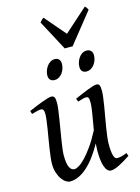

<svg xmlns="http://www.w3.org/2000/svg" viewBox="-133 -961 766 1054"><g transform="rotate(-15 249.5 -433.5)"><path d="M476.1 -33.2Q436.5 -6.8 408.9 6.6Q381.3 20 362.8 20Q353.5 20 344.5 11.5Q335.4 2.9 328.9 -16.6Q322.3 -36.1 319.6 -67.6Q316.9 -99.1 320.3 -145Q300.3 -108.9 278.1 -78.6Q255.9 -48.3 231.9 -26.4Q208 -4.4 182.6 7.8Q157.2 20 130.9 20Q121.1 20 108.6 12.5Q96.2 4.9 85.2 -10.3Q74.2 -25.4 66.7 -47.9Q59.1 -70.3 59.1 -100.1Q59.1 -114.7 61.8 -137.2Q64.5 -159.7 68.4 -185.5Q72.3 -211.4 77.1 -239.3Q82 -267.1 85.9 -292.5Q89.8 -317.9 92.5 -338.6Q95.2 -359.4 95.2 -371.1Q95.2 -382.3 93.8 -388.9Q92.3 -395.5 89.6 -398.7Q86.9 -401.9 83.3 -402.8Q79.6 -403.8 75.2 -403.8Q70.8 -403.8 62.5 -402.1Q54.2 -400.4 45.9 -397.9Q36.1 -395.5 24.9 -392.1L19 -410.2Q39.6 -419.4 60.3 -428Q81.1 -436.5 98.6 -442.9Q116.2 -449.2 129.6 -453.1Q143.1 -457 148.9 -457Q163.1 -457 168 -447.8Q172.9 -438.5 172.9 -416Q172.9 -401.9 169.9 -378.9Q167 -356 162.6 -328.6Q158.2 -301.3 153.3 -272Q148.4 -242.7 144 -215.3Q139.6 -188 136.7 -165Q133.8 -142.1 133.8 -127.9Q133.8 -81.1 143.8 -60.1Q153.8 -39.1 171.9 -39.1Q181.6 -39.1 197.8 -48.6Q213.9 -58.1 234.4 -79.3Q254.9 -100.6 279.1 -134.8Q303.2 -168.9 329.1 -218.3Q332.5 -239.3 336.2 -260.5Q339.8 -281.7 343.3 -301.5Q346.7 -321.3 348.9 -339.1Q351.1 -356.9 351.1 -371.1Q351.1 -382.3 349.9 -388.9Q348.6 -395.5 346.2 -398.7Q343.8 -401.9 340.6 -402.8Q337.4 -403.8 333 -403.8Q328.6 -403.8 321 -402.1Q313.5 -400.4 305.7 -397.9Q296.9 -395.5 287.1 -392.1L279.8 -410.2Q300.3 -419.4 320.3 -428Q340.3 -436.5 357.2 -442.9Q374 -449.2 386.7 -453.1Q399.4 -457 405.8 -457Q419.4 -457 423.8 -447.8Q428.2 -438.5 428.2 -416Q428.2 -401.9 425.3 -379.2Q422.4 -356.4 418 -329.3Q413.6 -302.2 408.2 -272.7Q402.8 -243.2 398.4 -215.6Q394 -188 391.1 -164.1Q388.2 -140.1 388.2 -124Q388.2 -79.6 394.5 -58.3Q400.9 -37.1 413.1 -37.1Q425.8 -37.1 438.7 -40.3Q451.7 -43.5 469.2 -50.8ZM254.4 -616.2Q254.4 -602.5 250 -589.1Q245.6 -575.7 237.8 -564.7Q230 -553.7 218.5 -546.9Q207 -540 193.4 -540Q177.7 -540 168.9 -548.8Q160.2 -557.6 160.2 -574.2Q160.2 -587.4 164.8 -600.8Q169.4 -614.3 177.5 -625.5Q185.5 -636.7 197 -643.8Q208.5 -650.9 222.2 -650.9Q237.3 -650.9 245.8 -641.8Q254.4 -632.8 254.4 -616.2ZM436.5 -616.2Q436.5 -602.5 432.1 -589.1Q427.7 -575.7 419.7 -564.7Q411.6 -553.7 400.1 -546.9Q388.7 -540 374.5 -540Q359.4 -540 350.8 -548.8Q342.3 -557.6 342.3 -574.2Q342.3 -587.4 346.7 -600.8Q351.1 -614.3 358.9 -625.5Q366.7 -636.7 377.9 -643.8Q389.2 -650.9 403.3 -650.9Q418.5 -650.9 427.5 -641.8Q436.5 -632.8 436.5 -616.2ZM335.9 -693.4H291L199.7 -864.7Q206.5 -874 210.4 -877.4Q214.4 -880.9 221.7 -886.7L323.7 -767.6L457 -886.7Q462.9 -881.3 465.6 -877.7Q468.3 -874 472.7 -864.7Z"/></g></svg>

Font: Gentium Basic
Style: Italic
Weight: 400
Italic angle: -8°
Designer: J. Victor Gaultney and Annie Olsen
Foundry: SIL International
Version: Version 1.102; 2013; Maintenance release